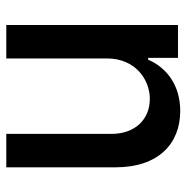

<svg xmlns="http://www.w3.org/2000/svg" viewBox="-12 -574 593 610"><g transform="rotate(-90 285.0 -268.5)"><path d="M404.8 -226.2C404.8 -133.5 335.9 -89.5 276.3 -89.5C210.6 -89.5 165.1 -137.1 165.1 -211.3V-545.5H58.9V-198.5C58.9 -63.2 133.2 7.1 237.9 7.1C320 7.1 375.7 -36.2 400.9 -94.8H406.6V0H511V-545.5H404.8Z"/></g></svg>

Font: RED Number Medium
Style: Regular
Weight: 500
Designer: RED UED
Foundry: rsms
Version: Version 1.003;FEAKit 1.0